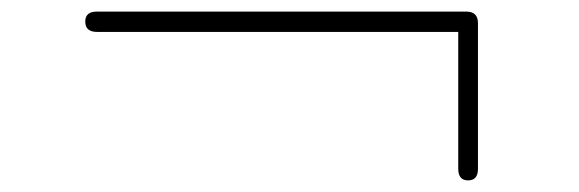

<svg xmlns="http://www.w3.org/2000/svg" viewBox="-20 -505 998 331"><path d="M787 -194Q770 -194 770 -214V-450H147Q127 -450 127 -468Q127 -485 147 -485H784Q804 -485 804 -465V-214Q804 -194 787 -194Z"/></svg>

Font: Zen Maru Gothic Light
Style: Regular
Weight: 300
Designer: Yoshimichi Ohira
Foundry: Positype
Version: Version 1.001